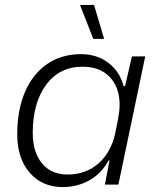

<svg xmlns="http://www.w3.org/2000/svg" viewBox="-20 -750 636 780"><path d="M50 -204Q50 -304 82 -377.5Q114 -451 172.5 -490.5Q231 -530 309 -530Q374 -530 420.5 -494.5Q467 -459 482 -400H488L516 -521H570L461 0H406L425 -98H421Q392 -45 343 -17.5Q294 10 235 10Q151 10 100.5 -48.5Q50 -107 50 -204ZM448 -208 459 -263Q466 -300 466 -323Q466 -395 426 -437Q386 -479 316 -479Q221 -479 167 -405Q113 -331 113 -210Q113 -132 150.5 -86.5Q188 -41 254 -41Q329 -41 380 -86Q431 -131 448 -208ZM305 -730H362L403 -592H359Z"/></svg>

Font: Mona Sans Light
Style: Italic
Weight: 300
Italic angle: -11.7°
Designer: Deni Anggara
Foundry: GitHub
Version: Version 2.000